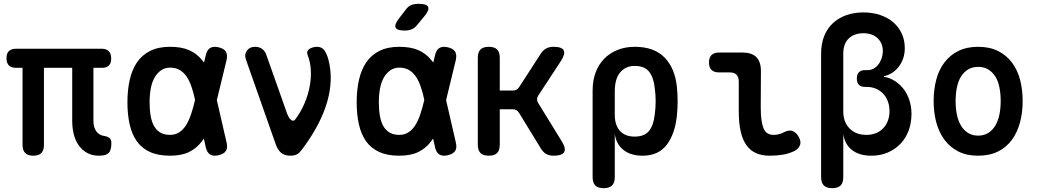

<svg xmlns="http://www.w3.org/2000/svg" viewBox="-20 -805 5440 1005"><path d="M497 10Q462 10 435.5 -5Q409 -20 391.5 -45Q374 -70 366 -103Q358 -136 358 -172V-450H210V-46Q210 -18 196.5 -4Q183 10 154 10Q126 10 112 -4Q98 -18 98 -46V-450H64Q39 -450 26.5 -462.5Q14 -475 14 -500Q14 -525 26.5 -537.5Q39 -550 65 -550H511Q537 -550 549.5 -537Q562 -524 562 -498Q562 -474 550 -462Q538 -450 514 -450H469V-171Q469 -138 484.5 -117Q500 -96 528 -93Q547 -89 555 -81Q563 -73 563 -56Q563 -18 548.5 -4Q534 10 497 10Z M1166 -59Q1173 -31 1162.5 -15Q1152 1 1124 7.5Q1096 14 1079.5 3.5Q1063 -7 1057 -35L1047 -80L1037 -66Q1011 -30 971 -10Q931 10 870 10Q807 10 764 -10Q721 -30 695.5 -66.5Q670 -103 658.5 -154.5Q647 -206 647 -270Q647 -334 659 -387Q671 -440 697 -478.5Q723 -517 766 -538.5Q809 -560 870 -560Q931 -560 971 -542Q1011 -524 1037 -491Q1043 -485 1048 -478L1057 -515Q1063 -543 1079.5 -553.5Q1096 -564 1124 -557.5Q1152 -551 1162 -535Q1172 -519 1166 -491L1115 -281ZM1001 -282Q993 -321 982 -352Q971 -384 955.5 -406Q940 -428 919 -439.5Q898 -451 870 -451Q844 -451 824 -437.5Q804 -424 790 -400.5Q776 -377 769.5 -343.5Q763 -310 763 -270Q763 -231 768.5 -199Q774 -167 786.5 -145Q799 -123 819.5 -111Q840 -99 870 -99Q898 -99 919 -113Q940 -127 955 -151.5Q970 -176 981 -210Q992 -243 1001 -282Z M1424 -48 1266 -497Q1262 -511 1264.5 -522Q1267 -533 1274 -542Q1281 -551 1291.5 -555.5Q1302 -560 1315 -560Q1337 -560 1352 -549Q1367 -538 1374 -518L1483 -210Q1493 -184 1505.5 -176Q1518 -168 1527 -182Q1555 -220 1573.5 -263Q1592 -306 1600.5 -350Q1609 -394 1607 -437Q1605 -480 1590 -518Q1586 -528 1589 -536Q1592 -544 1599.5 -549Q1607 -554 1618 -557Q1629 -560 1639 -560Q1664 -560 1677 -542.5Q1690 -525 1698 -497Q1713 -442 1711 -385Q1709 -328 1692.5 -271.5Q1676 -215 1647 -158.5Q1618 -102 1578 -46Q1561 -21 1546 -5.5Q1531 10 1500 10Q1469 10 1451.5 -5Q1434 -20 1424 -48Z M2165 -676Q2152 -659 2135.5 -652Q2119 -645 2099 -645Q2059 -645 2051 -660Q2043 -675 2068 -708L2102 -752Q2116 -772 2132.5 -778.5Q2149 -785 2172 -785Q2214 -785 2221 -769Q2228 -753 2203 -722ZM2366 -59Q2373 -31 2362.5 -15Q2352 1 2324 7.5Q2296 14 2279.5 3.5Q2263 -7 2257 -35L2247 -80L2237 -66Q2211 -30 2171 -10Q2131 10 2070 10Q2007 10 1964 -10Q1921 -30 1895.5 -66.5Q1870 -103 1858.5 -154.5Q1847 -206 1847 -270Q1847 -334 1859 -387Q1871 -440 1897 -478.5Q1923 -517 1966 -538.5Q2009 -560 2070 -560Q2131 -560 2171 -542Q2211 -524 2237 -491Q2243 -485 2248 -478L2257 -515Q2263 -543 2279.5 -553.5Q2296 -564 2324 -557.5Q2352 -551 2362 -535Q2372 -519 2366 -491L2315 -281ZM2201 -282Q2193 -321 2182 -352Q2171 -384 2155.5 -406Q2140 -428 2119 -439.5Q2098 -451 2070 -451Q2044 -451 2024 -437.5Q2004 -424 1990 -400.5Q1976 -377 1969.5 -343.5Q1963 -310 1963 -270Q1963 -231 1968.5 -199Q1974 -167 1986.5 -145Q1999 -123 2019.5 -111Q2040 -99 2070 -99Q2098 -99 2119 -113Q2140 -127 2155 -151.5Q2170 -176 2181 -210Q2192 -243 2201 -282Z M2539 10Q2509 10 2495 -4Q2481 -18 2481 -48V-502Q2481 -532 2495 -546Q2509 -560 2539 -560Q2568 -560 2582 -546Q2596 -532 2596 -502V-331H2663Q2675 -331 2683.5 -335.5Q2692 -340 2698 -350L2810 -523Q2822 -542 2838.5 -551Q2855 -560 2876 -560Q2921 -560 2930.5 -542Q2940 -524 2917 -487L2797 -304Q2791 -294 2791 -284.5Q2791 -275 2797 -266L2920 -66Q2944 -28 2933 -9Q2922 10 2877 10Q2855 10 2838.5 0.5Q2822 -9 2811 -28L2697 -214Q2692 -223 2683.5 -228Q2675 -233 2664 -233H2596V-48Q2596 -18 2582 -4Q2568 10 2539 10Z M3140 180Q3110 180 3096 166Q3082 152 3082 122V-331Q3082 -383 3097.5 -425Q3113 -467 3142 -497Q3171 -527 3212 -543.5Q3253 -560 3303 -560Q3404 -560 3458.5 -504Q3513 -448 3523 -351Q3527 -313 3527 -275Q3527 -237 3523 -199Q3513 -103 3469.5 -46.5Q3426 10 3343 10Q3281 10 3243 -20.5Q3205 -51 3198 -105V122Q3198 152 3183.5 166Q3169 180 3140 180ZM3302 -90Q3353 -90 3377 -119.5Q3401 -149 3407 -204Q3412 -240 3412 -275.5Q3412 -311 3407 -346Q3401 -401 3377 -430.5Q3353 -460 3302 -460Q3277 -460 3257.5 -450.5Q3238 -441 3224.5 -424Q3211 -407 3204.5 -382.5Q3198 -358 3198 -326V-204Q3198 -150 3225 -120Q3252 -90 3302 -90Z M3962 -244Q3962 -169 3976.5 -134Q3991 -99 4029 -99Q4043 -99 4057.5 -102.5Q4072 -106 4086 -114Q4111 -126 4129 -119Q4147 -112 4160 -90Q4174 -66 4168 -47Q4162 -28 4141 -16Q4111 -1 4078.5 4.5Q4046 10 4009 10Q3969 10 3938.5 -3Q3908 -16 3887.5 -44.5Q3867 -73 3857 -117Q3847 -161 3847 -223V-377Q3847 -402 3835 -414Q3823 -426 3799 -426H3743Q3718 -426 3704.5 -439Q3691 -452 3691 -478Q3691 -504 3704.5 -517Q3718 -530 3743 -530H3866Q3915 -530 3939 -506Q3963 -482 3963 -433Z M4336 180Q4307 180 4292.5 166Q4278 152 4278 122V-524Q4278 -576 4294 -616Q4310 -656 4339.5 -683.5Q4369 -711 4409.5 -725.5Q4450 -740 4499 -740Q4547 -740 4587 -726.5Q4627 -713 4655.5 -688.5Q4684 -664 4700 -629.5Q4716 -595 4716 -553Q4716 -498 4685.5 -457.5Q4655 -417 4607 -406V-403Q4638 -398 4665 -380.5Q4692 -363 4711 -337.5Q4730 -312 4740.5 -279Q4751 -246 4751 -209Q4751 -161 4736 -121Q4721 -81 4693 -52Q4665 -23 4626.5 -6.5Q4588 10 4541 10Q4478 10 4440 -19.5Q4402 -49 4394 -103V122Q4394 152 4380 166Q4366 180 4336 180ZM4509 -438H4523Q4538 -438 4551.5 -445Q4565 -452 4576 -465.5Q4587 -479 4594 -498Q4601 -517 4601 -539Q4601 -579 4573.5 -605Q4546 -631 4499 -631Q4451 -631 4422.5 -603.5Q4394 -576 4394 -524V-223Q4394 -166 4427 -132.5Q4460 -99 4515 -99Q4541 -99 4563.5 -107.5Q4586 -116 4602 -132.5Q4618 -149 4627 -172Q4636 -195 4636 -223Q4636 -252 4627 -275.5Q4618 -299 4602 -315.5Q4586 -332 4564.5 -341Q4543 -350 4518 -350H4509Q4487 -350 4476 -361Q4465 -372 4465 -394Q4465 -416 4476 -427Q4487 -438 4509 -438Z M5100 10Q5040 10 4996.5 -12Q4953 -34 4924 -73Q4895 -112 4881 -164Q4867 -216 4867 -276Q4867 -335 4880.5 -387Q4894 -439 4923 -477.5Q4952 -516 4996 -538Q5040 -560 5100 -560Q5160 -560 5204 -538Q5248 -516 5277 -477.5Q5306 -439 5319.5 -387.5Q5333 -336 5333 -276Q5333 -216 5319 -164Q5305 -112 5276.5 -73Q5248 -34 5204 -12Q5160 10 5100 10ZM5100 -95Q5130 -95 5152.5 -109Q5175 -123 5189.5 -147Q5204 -171 5211 -204Q5218 -237 5218 -276Q5218 -314 5211.5 -347Q5205 -380 5190.5 -403.5Q5176 -427 5153.5 -441Q5131 -455 5100 -455Q5069 -455 5046.5 -441Q5024 -427 5009.5 -403Q4995 -379 4988.5 -346Q4982 -313 4982 -275Q4982 -237 4989 -204Q4996 -171 5010.5 -147Q5025 -123 5047.5 -109Q5070 -95 5100 -95Z"/></svg>

Font: Maple Mono NL SemiBold
Style: Regular
Weight: 600
Monospace: yes
Designer: subframe7536
Version: Version 7.000